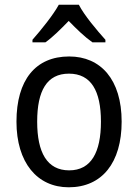

<svg xmlns="http://www.w3.org/2000/svg" viewBox="-20 -786 586 816"><path d="M315 -766H230C206 -722 155 -659 118 -617V-606H173C204 -628 238 -662 272 -697C306 -662 340 -629 373 -606H428V-617C392 -657 338 -721 315 -766ZM497 -269C497 -448 408 -546 274 -546C131 -546 50 -446 50 -269C50 -95 138 10 272 10C414 10 497 -95 497 -269ZM138 -269C138 -400 179 -473 273 -473C367 -473 409 -400 409 -269C409 -138 367 -62 274 -62C180 -62 138 -138 138 -269Z"/></svg>

Font: Noto Sans Lao UI SemCond
Style: Regular
Weight: 400
Width: 4
Designer: Monotype Design Team
Foundry: Monotype Imaging Inc.
Version: Version 2.000